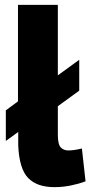

<svg xmlns="http://www.w3.org/2000/svg" viewBox="-20 -760 375 790"><path d="M204 10Q132 10 95.5 -28Q59 -66 55 -162V-217L4 -180V-306L54 -343V-740H218V-450L306 -514V-387L218 -323V-206Q218 -166 230 -153.5Q242 -141 261 -141Q273 -141 286.5 -143Q300 -145 317 -149L332 -14Q306 -4 272.5 3Q239 10 204 10Z"/></svg>

Font: Georama
Style: Bold
Weight: 700
Designer: Jean-Baptiste Levee
Foundry: Production Type
Version: Version 1.000